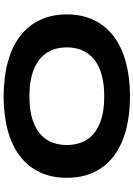

<svg xmlns="http://www.w3.org/2000/svg" viewBox="143 -872 746 1073"><g transform="rotate(90 516.5 -335.0)"><path d="M973.1 -335Q973.1 -248.5 941.4 -182.4Q909.7 -116.2 850.6 -71.8Q791.5 -27.3 707.3 -4.6Q623 18.1 518.1 18.1Q413.1 18.1 328.4 -4.6Q243.7 -27.3 184.1 -71.8Q124.5 -116.2 92.3 -182.4Q60.1 -248.5 60.1 -335Q60.1 -421.4 92.3 -487.5Q124.5 -553.7 184.1 -598.1Q243.7 -642.6 328.4 -665.3Q413.1 -688 518.1 -688Q623 -688 707.3 -665.3Q791.5 -642.6 850.6 -598.1Q909.7 -553.7 941.4 -487.5Q973.1 -421.4 973.1 -335ZM790 -335Q790 -372.6 778.1 -409.9Q766.1 -447.3 735.6 -477.1Q705.1 -506.8 652.3 -525.4Q599.6 -543.9 518.1 -543.9Q463.4 -543.9 421.9 -535.4Q380.4 -526.9 350.1 -511.7Q319.8 -496.6 299.3 -476.3Q278.8 -456.1 266.6 -432.9Q254.4 -409.7 249.3 -384.5Q244.1 -359.4 244.1 -335Q244.1 -310.1 249.3 -284.7Q254.4 -259.3 266.6 -236.1Q278.8 -212.9 299.3 -192.9Q319.8 -172.9 350.1 -158Q380.4 -143.1 421.9 -134.5Q463.4 -126 518.1 -126Q599.6 -126 652.3 -144.5Q705.1 -163.1 735.6 -192.9Q766.1 -222.7 778.1 -260Q790 -297.4 790 -335Z"/></g></svg>

Font: REH Gaming
Style: Gaming
Weight: 700
Designer: Astigmatic (AOETI)
Foundry: Astigmatic (AOETI)
Version: Version 1.001 2011